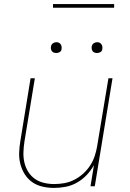

<svg xmlns="http://www.w3.org/2000/svg" viewBox="-20 -914 640 942"><path d="M245 8Q216 8 188 1.5Q160 -5 138 -20.5Q116 -36 101.5 -59Q87 -82 80 -109Q73 -136 74 -165Q75 -194 80 -223L130 -530H151L100 -220Q96 -194 95 -168Q94 -142 99.5 -117.5Q105 -93 118 -72Q131 -51 150.5 -37Q170 -23 195 -17Q220 -11 246 -11Q271 -11 296 -15.5Q321 -20 344.5 -32Q368 -44 388 -62Q408 -80 422.5 -102.5Q437 -125 445 -149.5Q453 -174 457 -199L512 -530H532L445 0H424L441 -104Q426 -77 405 -55Q384 -33 357.5 -18Q331 -3 302 2.5Q273 8 245 8ZM456 -654Q450 -654 444 -656Q438 -658 434.5 -663Q431 -668 430 -674Q429 -680 430 -686Q431 -691 433.5 -695Q436 -699 439.5 -701.5Q443 -704 447.5 -705.5Q452 -707 456 -707Q463 -707 468.5 -704.5Q474 -702 477.5 -697Q481 -692 482 -686Q483 -680 482 -674Q482 -669 479.5 -665Q477 -661 473 -658.5Q469 -656 465 -655Q461 -654 456 -654ZM256 -654Q250 -654 244 -656Q238 -658 234.5 -663Q231 -668 230 -674Q229 -680 230 -686Q231 -691 233.5 -695Q236 -699 239.5 -701.5Q243 -704 247.5 -705.5Q252 -707 256 -707Q263 -707 268.5 -704.5Q274 -702 277.5 -697Q281 -692 282 -686Q283 -680 282 -674Q282 -669 279.5 -665Q277 -661 273 -658.5Q269 -656 265 -655Q261 -654 256 -654ZM240 -876V-894H540V-876Z"/></svg>

Font: Iosevka Curly ThExObl
Style: Regular
Weight: 100
Width: 7
Italic angle: -9°
Monospace: yes
Designer: Belleve Invis
Foundry: Belleve Invis
Version: Version 11.1.0; ttfautohint (v1.8.3)